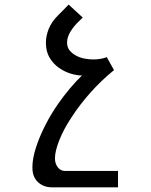

<svg xmlns="http://www.w3.org/2000/svg" viewBox="-20 -591 642 819"><path d="M201.2 208Q167 208 143.1 187Q131.3 176.3 124.8 161.1Q118.2 146 118.2 122.1Q118.2 85.9 132.8 40Q147.5 -5.9 172.1 -54.7Q196.8 -103.5 227.5 -147.5Q251 -181.2 277.3 -212.6Q303.7 -244.1 329.6 -269Q307.6 -269 281.2 -277.1Q254.9 -285.2 231 -302Q207 -318.8 191.4 -345.2Q175.8 -371.6 175.8 -408.2Q175.8 -437.5 187.7 -467.5Q199.7 -497.6 226.6 -524.4L272.9 -571.3L333 -516.1L317.9 -501.5Q294.9 -479.5 280.5 -456.1Q266.1 -432.6 266.1 -409.7Q266.1 -389.6 276.6 -376.5Q287.1 -363.3 302.2 -355Q318.4 -345.7 338.1 -341.6Q357.9 -337.4 377.4 -337.4Q394.5 -337.4 409.4 -340.1Q424.3 -342.8 435.5 -347.2L466.3 -292Q411.6 -247.6 365.5 -195.6Q319.3 -143.6 285.6 -91.3Q251.5 -40 232.9 7.1Q214.4 54.2 214.4 84.5Q214.4 106.4 226.1 122.1Q238.3 138.2 257.3 138.2H483.4V208Z"/></svg>

Font: Vazir Code Hack
Style: Code-Hack
Weight: 400
Foundry: DejaVu fonts team - Redesigned by Saber Rastikerdar
Version: Version 1.1.2